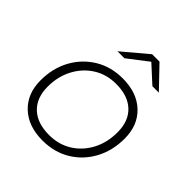

<svg xmlns="http://www.w3.org/2000/svg" viewBox="-195 -866 1010 1010"><g transform="rotate(45 310.0 -360.5)"><path d="M276 4Q170 4 107.5 -55Q45 -114 45 -213Q45 -303 83.5 -373.5Q122 -444 189.5 -485Q257 -526 344 -526Q450 -526 512.5 -467Q575 -408 575 -309Q575 -219 536.5 -148Q498 -77 430.5 -36.5Q363 4 276 4ZM280 -41Q351 -41 406 -75Q461 -109 493 -169Q525 -229 525 -306Q525 -389 476.5 -435Q428 -481 340 -481Q269 -481 214 -446.5Q159 -412 127 -352Q95 -292 95 -216Q95 -133 143.5 -87Q192 -41 280 -41ZM223 -607 363 -725H418L531 -607H483L388 -694L275 -607Z"/></g></svg>

Font: Montserrat Light
Style: Italic
Weight: 300
Italic angle: -11.3°
Designer: Julieta Ulanovsky
Foundry: Julieta Ulanovsky
Version: Version 9.000; ttfautohint (v1.8.4.7-5d5b)